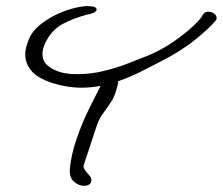

<svg xmlns="http://www.w3.org/2000/svg" viewBox="-20 -574 724 624"><path d="M253 30Q237 30 221 17Q205 4 207 -24Q211 -71 229 -123Q247 -175 269.5 -220.5Q292 -266 307 -295Q277 -289 245 -289Q197 -289 148 -305Q100 -321 81 -345Q62 -369 62 -397Q62 -410 65.5 -422.5Q69 -435 74 -447Q85 -474 114 -496.5Q143 -519 179.5 -534Q216 -549 249 -553Q254 -554 257.5 -554Q261 -554 265 -554Q294 -554 294 -543Q294 -534 268 -527V-528Q219 -515 183.5 -496Q148 -477 128 -436Q118 -416 118 -399Q118 -375 136 -360Q154 -345 182 -338Q194 -335 207 -334Q220 -333 233 -333Q275 -333 318 -343.5Q361 -354 399 -369Q437 -384 465 -395Q507 -413 544.5 -439Q582 -465 607.5 -489Q633 -513 638 -524Q644 -536 657 -536Q667 -536 675.5 -530Q684 -524 684 -516Q684 -510 680 -506Q661 -483 615 -445.5Q569 -408 502 -374Q473 -359 438.5 -341.5Q404 -324 364 -310V-309Q364 -299 356.5 -276.5Q349 -254 341 -243Q331 -227 317 -208.5Q303 -190 295 -167Q281 -125 272 -97.5Q263 -70 252 -37Q250 -30 256 -21.5Q262 -13 269.5 -5Q277 3 277 12Q277 21 270 25.5Q263 30 253 30Z"/></svg>

Font: Grape Nuts
Style: Regular
Weight: 400
Designer: Robert E. Leuschke
Foundry: Robert E. Leuschke
Version: Version 1.010; ttfautohint (v1.8.3)